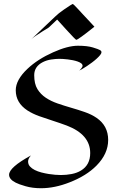

<svg xmlns="http://www.w3.org/2000/svg" viewBox="-20 -950 605 981"><path d="M385.3 -589.4Q401.9 -606 401.9 -613.5Q401.9 -621.1 394.8 -626.5Q387.7 -631.8 376.7 -635.7Q365.7 -639.6 352.3 -642.3Q338.9 -645 326.2 -646.5Q300.8 -649.4 283 -649.4Q265.1 -649.4 241.9 -646Q218.8 -642.6 199.2 -632.8Q154.8 -610.4 154.8 -565.9Q154.8 -521.5 171.1 -494.9Q187.5 -468.3 213.9 -450.7Q240.2 -433.1 274.2 -421.4Q308.1 -409.7 343.8 -399.4Q379.4 -389.2 413.3 -377.4Q447.3 -365.7 473.6 -347.7Q532.7 -307.1 532.7 -234.9Q532.7 -164.1 472.7 -103.5Q421.4 -51.8 336.4 -18.6Q259.8 11.7 189.5 11.7Q146 11.7 110.6 1.5Q75.2 -8.8 60.5 -16.6Q26.4 -33.7 26.4 -57.1Q26.4 -94.7 138.2 -155.8Q123.5 -139.6 123.5 -124.8Q123.5 -109.9 133.1 -99.4Q142.6 -88.9 157.7 -81.3Q172.9 -73.7 191.7 -68.8Q210.4 -64 229 -61Q263.2 -55.7 291 -55.7Q318.8 -55.7 345.7 -60.8Q372.6 -65.9 393.6 -78.6Q440.9 -106.9 440.9 -168Q440.9 -262.7 320.8 -308.6Q286.6 -321.3 250.7 -332.8Q214.8 -344.2 180.7 -356.4Q146.5 -368.7 120.1 -385.7Q60.5 -424.8 60.5 -488.8Q60.5 -542 120.6 -598.6Q172.4 -647.5 251 -682.6Q325.7 -716.3 378.4 -716.3Q425.8 -716.3 454.6 -707.5Q483.4 -698.7 491 -694.1Q498.5 -689.5 498.5 -683.3Q498.5 -677.2 491.7 -668.7Q484.9 -660.2 474.1 -650.4Q463.4 -640.6 450.4 -630.9Q437.5 -621.1 424.8 -612.8Q395.5 -593.8 385.3 -589.4ZM462.4 -813.5Q378.9 -746.6 369.6 -746.6Q366.2 -746.6 320.1 -797.1Q273.9 -847.7 272 -850.1L231.4 -811.5Q226.1 -806.6 218.3 -802.5Q210.4 -798.3 199.2 -791Q153.8 -762.7 139.2 -749L261.2 -864.7Q277.8 -881.3 307.1 -901.4Q348.6 -929.7 351.1 -929.7Q353.5 -929.7 361.3 -921.9Q369.1 -914.1 380.4 -901.9Q391.6 -889.6 405 -875.2Q418.5 -860.8 430.4 -848.1Q442.4 -835.4 451.2 -825.7Q460 -815.9 462.4 -813.5Z"/></svg>

Font: Fondamento
Style: Regular
Weight: 400
Version: Version 1.000